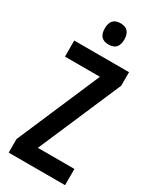

<svg xmlns="http://www.w3.org/2000/svg" viewBox="-231 -990 866 1056"><g transform="rotate(30 201.5 -462.0)"><path d="M382 0H24V-86L250 -612H28V-714H376V-628L150 -103H382ZM202 -924Q264 -924 264 -856Q264 -789 202 -789Q140 -789 140 -856Q140 -924 202 -924Z"/></g></svg>

Font: Noto Sans Lao ExtraCondensed SemiBold
Style: Regular
Weight: 600
Width: 2
Designer: Monotype Design Team
Foundry: Monotype Imaging Inc.
Version: Version 2.003; ttfautohint (v1.8.4.7-5d5b)